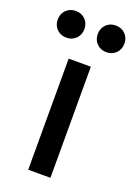

<svg xmlns="http://www.w3.org/2000/svg" viewBox="-161 -756 573 812"><g transform="rotate(20 125.0 -350.0)"><path d="M175 -500V0H75V-500ZM95 -640Q95 -614 78 -597Q61 -580 35 -580Q9 -580 -8 -597Q-25 -614 -25 -640Q-25 -666 -8 -683Q9 -700 35 -700Q61 -700 78 -683Q95 -666 95 -640ZM275 -640Q275 -614 258 -597Q241 -580 215 -580Q189 -580 172 -597Q155 -614 155 -640Q155 -666 172 -683Q189 -700 215 -700Q241 -700 258 -683Q275 -666 275 -640Z"/></g></svg>

Font: Scada
Style: Regular
Weight: 400
Designer: Jovanny Lemonad
Foundry: Jovanny Lemonad
Version: Version 3.005; ttfautohint (v0.91) -l 8 -r 50 -G 200 -x 0 -w